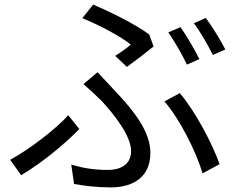

<svg xmlns="http://www.w3.org/2000/svg" viewBox="-20 -783 1040 835"><path d="M765 -665 712 -642C739 -603 774 -543 793 -502L847 -526C827 -567 791 -628 765 -665ZM875 -705 823 -682C852 -644 884 -587 906 -544L960 -568C941 -605 903 -668 875 -705ZM532 -492C568 -518 624 -561 648 -581L629 -633C570 -677 461 -731 385 -763L338 -704C414 -673 506 -624 549 -589C535 -577 507 -556 481 -540ZM302 17C346 25 400 32 463 32C535 32 634 4 634 -118C634 -207 569 -295 476 -392C453 -417 428 -444 404 -469L343 -417C371 -393 401 -365 423 -343C477 -284 550 -193 550 -126C550 -62 496 -44 450 -44C388 -44 341 -52 290 -67ZM935 -69C904 -157 830 -298 762 -378L695 -342C763 -264 833 -123 861 -29ZM325 -222 277 -282C221 -220 106 -132 24 -88L72 -21C168 -78 267 -162 325 -222Z"/></svg>

Font: Noto Sans JP Regular
Style: Regular
Weight: 400
Designer: Ryoko NISHIZUKA (kana & ideographs); Paul D. Hunt (Latin, Greek & Cyrillic); Wenlong ZHANG (bopomofo); Sandoll Communica
Foundry: Adobe Systems Incorporated
Version: Version 1.004;PS 1.004;hotconv 1.0.82;makeotf.lib2.5.63406